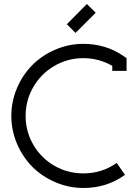

<svg xmlns="http://www.w3.org/2000/svg" viewBox="-20 -913 682 951"><path d="M354 -750 311 -793 410.2 -893.1 454.1 -850.1ZM536.1 -586.9Q469.2 -625 393.1 -625Q315.4 -625 249.5 -586.7Q183.6 -548.3 145.3 -482.4Q106.9 -416.5 106.9 -338.9Q106.9 -261.2 145.3 -195.6Q183.6 -129.9 249.3 -92Q314.9 -54.2 393.1 -54.2Q484.9 -54.2 558.1 -106L599.1 -46.9Q509.3 18.1 393.1 18.1Q320.8 18.1 254.6 -10.3Q188.5 -38.6 140.6 -86.4Q92.8 -134.3 64.5 -200.4Q36.1 -266.6 36.1 -338.9Q36.1 -411.1 64.5 -477.3Q92.8 -543.5 140.6 -591.3Q188.5 -639.2 254.6 -667.5Q320.8 -695.8 393.1 -695.8Q502.9 -695.8 590.8 -636.2L606.9 -625V-562H536.1Z"/></svg>

Font: Rawengulk
Style: Bold
Weight: 700
Version: Version 0.92